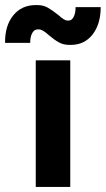

<svg xmlns="http://www.w3.org/2000/svg" viewBox="-77 -737 417 757"><path d="M64 -499H200V0H64ZM116 -598Q91 -621 77 -621H71Q58 -621 50 -606.5Q42 -592 42 -568H-57Q-58 -635 -25 -676Q8 -717 64 -717H70Q94 -717 112 -706.5Q130 -696 154 -677Q177 -656 188 -656H194Q206 -656 213.5 -670.5Q221 -685 221 -709H320Q320 -642 288 -601Q256 -560 202 -560H196Q173 -560 155 -570Q137 -580 116 -598Z"/></svg>

Font: Bai Jamjuree
Style: Bold
Weight: 700
Designer: Katatrad Aksorn Co.,Ltd.
Foundry: Cadson Demak Co.,Ltd.
Version: Version 1.000; ttfautohint (v1.6)